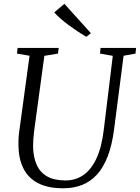

<svg xmlns="http://www.w3.org/2000/svg" viewBox="-20 -1000 750 1030"><path d="M643 -701 592 -306Q581 -221.5 557.8 -161.2Q534.5 -101 500 -63.2Q465.5 -25.5 420.2 -7.8Q375 10 319.5 10Q237 10 184.2 -17.5Q131.5 -45 106 -95.8Q80.5 -146.5 79 -215.5Q78.5 -233 79.2 -251.8Q80 -270.5 82.5 -290L138.5 -701L71 -712.5L74.5 -743H295L291 -712.5L218 -700.5L163 -296.5Q160 -273 158.8 -251.8Q157.5 -230.5 157.5 -210.5Q159 -157 176.5 -116.8Q194 -76.5 231.8 -54.2Q269.5 -32 332 -32Q385.5 -32 427.5 -61Q469.5 -90 497.8 -150.8Q526 -211.5 537 -306L585 -700.5L516.5 -712.5L519.5 -743H710L707 -712.5ZM443 -802.5Q421.5 -815 397 -831.2Q372.5 -847.5 348.5 -865.2Q324.5 -883 304.2 -900.8Q284 -918.5 271 -933.5L325.5 -979.5L467.5 -822Z"/></svg>

Font: Merriweather 72pt Light
Style: Italic
Weight: 300
Italic angle: -7.8°
Version: Version 2.101